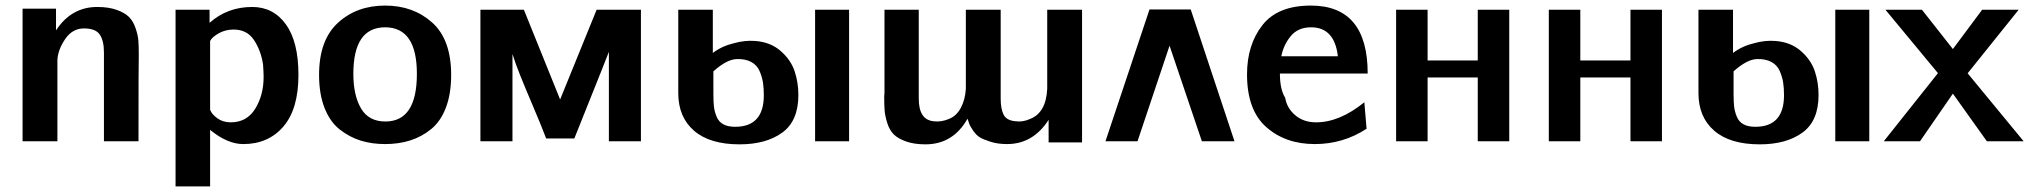

<svg xmlns="http://www.w3.org/2000/svg" viewBox="-20 -507 7282 689"><path d="M61 0V-476H181V-398Q236 -482 329 -482Q370 -482 399 -471.5Q428 -461 443 -446Q458 -431 466.5 -406Q475 -381 476.5 -362Q478 -343 478 -313V-312Q477 -277 477 0H353V-319Q353 -361 338 -383Q323 -405 281 -405Q240 -405 214 -367Q188 -329 186 -292V0Z M610 162V-472H732V-425Q796 -482 885 -482Q961 -482 1006 -419.5Q1051 -357 1051 -238Q1051 -116 997 -53Q943 10 853 10Q796 10 734 -41V162ZM734 -360V-318V-113Q740 -97 760 -82.5Q780 -68 808 -68Q866 -68 896 -117Q926 -166 926 -231Q926 -247 924 -275Q917 -324 892 -362.5Q867 -401 818 -401Q789 -401 765 -387.5Q741 -374 734 -360Z M1125 -238Q1125 -363 1192.5 -425Q1260 -487 1362 -487Q1463 -487 1531 -426Q1599 -365 1599 -238Q1599 -170 1580 -120.5Q1561 -71 1527 -43.5Q1493 -16 1452 -3Q1411 10 1362 10Q1314 10 1274 -2.5Q1234 -15 1199 -42.5Q1164 -70 1144.5 -120Q1125 -170 1125 -238ZM1248 -242Q1248 -165 1275.5 -118Q1303 -71 1363 -71Q1476 -71 1476 -242Q1476 -409 1362 -409Q1248 -409 1248 -242Z M1704 0V-472H1860L1990 -150L2121 -472H2280V0H2165V-256V-321L2139 -255L2041 -10H1940Q1920 -62 1892.5 -126.5Q1865 -191 1847.5 -234.5Q1830 -278 1819 -313V0Z M2905 0V-472H3027V0ZM2414 -173V-472H2538V-317Q2571 -342 2614 -352Q2653 -363 2690 -360Q2745 -356 2781.5 -324Q2818 -292 2831.5 -251.5Q2845 -211 2845 -166Q2845 -73 2787 -31Q2729 11 2634 11Q2527 11 2470.5 -38Q2414 -87 2414 -173ZM2540 -251V-170Q2540 -142 2542 -124.5Q2544 -107 2551.5 -88.5Q2559 -70 2575.5 -61Q2592 -52 2618 -52Q2721 -52 2721 -165Q2721 -191 2718 -210.5Q2715 -230 2706 -251.5Q2697 -273 2676 -284.5Q2655 -296 2624 -295Q2588 -294 2540 -251Z M3863 -472V4H3743V-77Q3687 10 3594 10Q3561 10 3535.5 2Q3510 -6 3496.5 -14Q3483 -22 3472 -38.5Q3461 -55 3459 -60.5Q3457 -66 3452 -81Q3400 11 3301 11Q3260 11 3231 0.5Q3202 -10 3187 -25Q3172 -40 3164 -65.5Q3156 -91 3154.5 -110.5Q3153 -130 3153 -160Q3153 -163 3153.5 -167.5Q3154 -172 3154 -174V-472H3277V-153Q3277 -78 3329 -72Q3356 -68 3385 -80Q3413 -91 3428.5 -121Q3444 -151 3446 -189V-472H3571V-153Q3571 -116 3581.5 -95.5Q3592 -75 3623 -72Q3650 -68 3676 -80Q3734 -102 3738 -189V-192V-472Z M4410 0H4293L4177 -343L4062 0H3947L4105 -473H4253Z M4455 -240Q4455 -346 4510 -416.5Q4565 -487 4684 -487Q4888 -487 4888 -243H4573Q4573 -186 4592 -156Q4598 -119 4628 -93.5Q4658 -68 4703 -68Q4787 -68 4876 -140L4884 -45Q4800 10 4698 10Q4593 10 4524 -51Q4455 -112 4455 -240ZM4578 -305H4781Q4769 -409 4685 -409Q4638 -409 4612 -377.5Q4586 -346 4578 -305Z M4990 0V-472H5103V-290H5283V-472H5396V0H5283V-229H5103V0Z M5538 0V-472H5651V-290H5831V-472H5944V0H5831V-229H5651V0Z M6566 0V-472H6688V0ZM6075 -173V-472H6199V-317Q6232 -342 6275 -352Q6314 -363 6351 -360Q6406 -356 6442.5 -324Q6479 -292 6492.5 -251.5Q6506 -211 6506 -166Q6506 -73 6448 -31Q6390 11 6295 11Q6188 11 6131.5 -38Q6075 -87 6075 -173ZM6201 -251V-170Q6201 -142 6203 -124.5Q6205 -107 6212.5 -88.5Q6220 -70 6236.5 -61Q6253 -52 6279 -52Q6382 -52 6382 -165Q6382 -191 6379 -210.5Q6376 -230 6367 -251.5Q6358 -273 6337 -284.5Q6316 -296 6285 -295Q6249 -294 6201 -251Z M6740 0 6934 -244V-245L6746 -472H6877L6988 -331L7093 -472H7224L7041 -244Q7085 -191 7242 0H7110L6988 -171L6870 0Z"/></svg>

Font: Coval
Style: Bold
Weight: 700
Foundry: Context Ltd
Version: Version 001.000